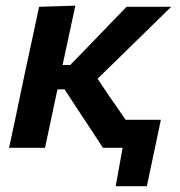

<svg xmlns="http://www.w3.org/2000/svg" viewBox="-20 -522 635 678"><path d="M12 0Q23.5 -54 34.5 -104.5Q45 -154.5 58 -217L69.5 -272Q84 -340 95.5 -392Q106.5 -444 118 -498L246 -502Q234.5 -448.5 223.5 -397Q212.5 -345 201 -292.5H228L298 -364.5Q330 -398 362.5 -431.5Q395 -464.5 427 -498H584.5L493.5 -409Q448 -364.5 402 -319.5L324.5 -244L367 -180.5Q381 -160 395.5 -140L423.5 -99H548Q542 -70 535.5 -39Q529 -8 522.5 22L510.5 79Q504.5 107 498.5 135.5H388.5L413 0H343.5Q322.5 -31.5 302 -63.5Q281 -95 260 -127L208 -206.5H183L180 -193Q169 -140.5 159.2 -95Q149.5 -49.5 139 0Z"/></svg>

Font: Heraclito SemiBold
Style: Italic
Weight: 600
Italic angle: -12°
Designer: Kostas Bartsokas (font) & Cristiano Sobral (main changes)
Foundry: Kostas Bartsokas (font) & Cristiano Sobral (main changes)
Version: Version 1.00;July 8, 2020;FontCreator 13.0.0.2655 64-bit